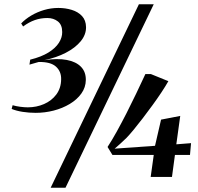

<svg xmlns="http://www.w3.org/2000/svg" viewBox="-20 -835 934 906"><path d="M148.5 -302.5Q117 -302.5 86.8 -307.2Q56.5 -312 35 -321L39.5 -338.5Q54.5 -334 75 -331.2Q95.5 -328.5 111 -328.5Q152 -328.5 187.8 -344Q223.5 -359.5 245.8 -389.2Q268 -419 268.5 -460.5Q269.5 -497.5 244.2 -520.5Q219 -543.5 162.5 -542.5Q156.5 -541 148.5 -538.5Q140.5 -536 132.8 -534Q125 -532 119 -530L122.5 -553.5Q175 -566.5 208.5 -587.2Q242 -608 258 -633.2Q274 -658.5 273.5 -684Q273.5 -718 253 -734Q232.5 -750 203.5 -750Q172 -750 144.2 -740.2Q116.5 -730.5 89 -710L80 -724.5Q100 -745.5 128 -762Q156 -778.5 188.5 -788Q221 -797.5 255.5 -797.5Q288.5 -797.5 318.2 -788.5Q348 -779.5 366.8 -759.5Q385.5 -739.5 386 -707Q386.5 -671.5 360.8 -640.2Q335 -609 290.5 -586Q246 -563 189 -551Q251 -560.5 294.8 -552.2Q338.5 -544 362 -520Q385.5 -496 385 -457.5Q384.5 -422.5 364 -393.8Q343.5 -365 309.2 -344.5Q275 -324 233.2 -313.2Q191.5 -302.5 148.5 -302.5ZM635.5 -815H705.5L289 51H219ZM691 0 705.5 -104H510.5L487.5 -141.5Q508.5 -173.5 531 -214.2Q553.5 -255 576.8 -300.5Q600 -346 622.5 -393.2Q645 -440.5 666 -485.5H692L774.5 -452Q761.5 -429 742 -399.5Q722.5 -370 699.5 -338.5Q676.5 -307 653.8 -277.2Q631 -247.5 611 -223.2Q591 -199 577 -184.5Q562 -169.5 545.8 -155.2Q529.5 -141 521 -133.5L711.5 -147L740 -270.5L830.5 -288L812 -154L881.5 -159.5L876.5 -104H805.5L791.5 0Z"/></svg>

Font: Merriweather 144pt SemiBold
Style: Italic
Weight: 600
Italic angle: -7.8°
Version: Version 2.101